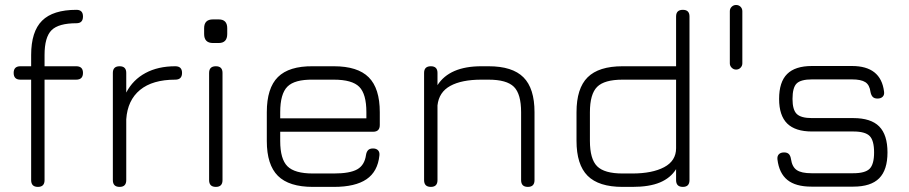

<svg xmlns="http://www.w3.org/2000/svg" viewBox="-20 -732 3560 752"><path d="M128.5 0Q102 0 102 -26.5V-420H60Q33.5 -420 33.5 -446.5Q33.5 -472.5 60 -472.5H102V-516.5Q102 -608.5 144.8 -651Q187.5 -693.5 279.5 -693.5Q305 -693.5 305 -667.5Q305 -641 279.5 -641Q209.5 -641 182 -613.8Q154.5 -586.5 154.5 -516.5V-472.5H278.5Q305 -472.5 305 -446.5Q305 -420 278.5 -420H154.5V-26.5Q154.5 0 128.5 0Z M448.5 0Q422 0 422 -26.5V-446.5Q422 -472.5 448.5 -472.5Q474.5 -472.5 474.5 -446.5V-369.5Q500.5 -419.5 549.8 -446Q599 -472.5 666.5 -472.5Q693 -472.5 693 -446.5Q693 -420 666.5 -420Q577.5 -420 528.5 -379.8Q479.5 -339.5 474.5 -265V-26.5Q474.5 0 448.5 0Z M814 -563.5Q779.5 -563.5 779.5 -599V-621.5Q779.5 -656 814 -656H836.5Q870 -656 870 -621.5V-599Q870 -563.5 836.5 -563.5ZM825.5 0Q799 0 799 -26.5V-446.5Q799 -472.5 825.5 -472.5Q851.5 -472.5 851.5 -446.5V-26.5Q851.5 0 825.5 0Z M1077.5 -216V-179.5Q1077.5 -109 1105.8 -80.8Q1134 -52.5 1205.5 -52.5H1287.5Q1350.5 -52.5 1379.2 -68.8Q1408 -85 1413.5 -125Q1415.5 -137.5 1421.8 -144Q1428 -150.5 1441 -150.5Q1454 -150.5 1460.8 -143.2Q1467.5 -136 1466 -123Q1459.5 -60 1415.5 -30Q1371.5 0 1287.5 0H1205.5Q1112 0 1068.5 -43.2Q1025 -86.5 1025 -179.5V-292.5Q1025 -387 1068.5 -430.2Q1112 -473.5 1205.5 -472.5H1287.5Q1381 -472.5 1424.2 -429.2Q1467.5 -386 1467.5 -292.5V-242.5Q1467.5 -216 1441.5 -216ZM1205.5 -420Q1134 -421 1105.8 -392.8Q1077.5 -364.5 1077.5 -292.5V-268.5H1415V-292.5Q1415 -364 1387 -392Q1359 -420 1287.5 -420Z M1667.5 0Q1641 0 1641 -26.5V-446.5Q1641 -472.5 1667.5 -472.5Q1693.5 -472.5 1693.5 -446.5V-398.5Q1741 -472.5 1865.5 -472.5H1893.5Q1987 -472.5 2030.2 -429.2Q2073.5 -386 2073.5 -292.5V-26.5Q2073.5 0 2047.5 0Q2021 0 2021 -26.5V-292.5Q2021 -364 1992.8 -392Q1964.5 -420 1893.5 -420H1865.5Q1788 -420 1743.5 -395.5Q1699 -371 1693.5 -319V-26.5Q1693.5 0 1667.5 0Z M2418.5 0Q2325 0 2281.5 -43.5Q2238 -87 2238 -180.5V-292.5Q2238 -386 2281.5 -429.2Q2325 -472.5 2418.5 -472.5H2628V-667.5Q2628 -693.5 2654.5 -693.5Q2680.5 -693.5 2680.5 -667.5V-26.5Q2680.5 0 2654.5 0Q2628 0 2628 -26.5V-69.5Q2606.5 -35 2565 -17.5Q2523.5 0 2456.5 0ZM2418.5 -52.5H2456.5Q2534.5 -52.5 2581.2 -77.2Q2628 -102 2628 -151.5V-420H2418.5Q2347 -420 2318.8 -391.8Q2290.5 -363.5 2290.5 -292.5V-180.5Q2290.5 -109 2318.8 -80.8Q2347 -52.5 2418.5 -52.5Z M2863 -459.5Q2853 -459.5 2845.8 -466.8Q2838.5 -474 2838.5 -484V-688Q2838.5 -698.5 2845.8 -705.5Q2853 -712.5 2863 -712.5Q2873.5 -712.5 2880.5 -705.5Q2887.5 -698.5 2887.5 -688V-484Q2887.5 -474 2880.5 -466.8Q2873.5 -459.5 2863 -459.5Z M3158 -1Q3096.5 -1 3064 -27.2Q3031.5 -53.5 3025 -107.5Q3023.5 -120.5 3030.5 -127.8Q3037.5 -135 3051 -135Q3063.5 -135 3069.8 -128.5Q3076 -122 3078 -109Q3082.5 -78 3100.8 -65.8Q3119 -53.5 3158 -53.5H3322Q3368.5 -53.5 3386 -71Q3403.5 -88.5 3403.5 -135Q3403.5 -182 3386 -199.5Q3368.5 -217 3322 -217H3160Q3095 -217 3063.2 -248.2Q3031.5 -279.5 3031.5 -344.5Q3031.5 -411 3063 -442.2Q3094.5 -473.5 3160 -473.5H3317Q3430 -473.5 3442.5 -373.5Q3444.5 -360.5 3437.2 -353.2Q3430 -346 3417 -346Q3404.5 -346 3398.2 -352.5Q3392 -359 3389.5 -371.5Q3386 -399.5 3369.2 -410.2Q3352.5 -421 3317 -421H3160Q3116.5 -421 3100.2 -405Q3084 -389 3084 -344.5Q3084 -302 3100.5 -285.8Q3117 -269.5 3160 -269.5H3322Q3391 -269.5 3423.5 -236.8Q3456 -204 3456 -135Q3456 -66.5 3423.5 -33.8Q3391 -1 3322 -1Z"/></svg>

Font: Jura Light
Style: Regular
Weight: 400
Version: Version 5.106